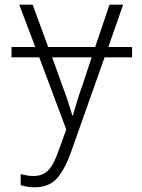

<svg xmlns="http://www.w3.org/2000/svg" viewBox="-20 -552 603 817"><path d="M127 245Q111 245 96.5 242.5Q82 240 68 236V189Q80 192 94 194.5Q108 197 122 197Q161 197 184.5 173.5Q208 150 228 93L262 -1L147 -308H29V-352H130L62 -532H119L185 -352H385L446 -532H504L441 -352H542V-308H425L283 93Q258 165 224 205Q190 245 127 245ZM288 -60H290Q299 -92 309 -124.5Q319 -157 332 -193L370 -308H202L244 -191Q259 -152 269 -121Q279 -90 288 -60Z"/></svg>

Font: Noto Sans Mono SemiCondensed Light
Style: Regular
Weight: 300
Width: 4
Designer: Monotype Design Team
Foundry: Monotype Imaging Inc.
Version: Version 2.014; ttfautohint (v1.8.4.7-5d5b)